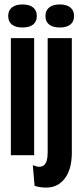

<svg xmlns="http://www.w3.org/2000/svg" viewBox="-20 -700 372 866"><path d="M29 0V-528H134V0ZM81 -576Q51 -576 34 -589Q17 -602 17 -628Q17 -653 34 -666.5Q51 -680 81 -680Q112 -680 129 -666.5Q146 -653 146 -628Q146 -602 129 -589Q112 -576 81 -576ZM190 146Q176 146 163.5 144.5Q151 143 136 138L128 45Q161 59 178 45.5Q195 32 195 -13V-528H304V-12Q304 63 272.5 104.5Q241 146 190 146ZM249 -576Q219 -576 202 -589Q185 -602 185 -628Q185 -653 202 -666.5Q219 -680 249 -680Q280 -680 297 -666.5Q314 -653 314 -628Q314 -602 297 -589Q280 -576 249 -576Z"/></svg>

Font: Bricolage Grotesque 96pt Condensed Medium
Style: Regular
Weight: 500
Width: 3
Designer: Mathieu Triay
Foundry: Atelier Triay
Version: Version 1.001; ttfautohint (v1.8.4.7-5d5b);gftools[0.9.33.de